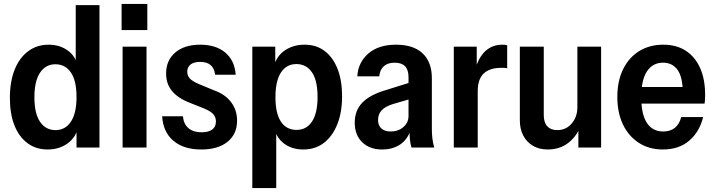

<svg xmlns="http://www.w3.org/2000/svg" viewBox="-20 -746 3612 971"><path d="M367 0V-107L376 -105Q364 -51 321.5 -20.5Q279 10 221 10Q162 10 119 -22Q76 -54 53 -112Q30 -170 30 -251Q30 -333 54 -393.5Q78 -454 122.5 -487Q167 -520 226 -520Q284 -520 325.5 -488.5Q367 -457 376 -399L363 -397V-720H483V0ZM261 -88Q310 -88 338.5 -130.5Q367 -173 367 -256Q367 -338 338.5 -379.5Q310 -421 260 -421Q211 -421 182.5 -378.5Q154 -336 154 -254Q154 -172 182.5 -130Q211 -88 261 -88Z M600 0V-510H721V0ZM595 -594V-726H725V-594Z M998 10Q909 10 857 -34Q805 -78 800 -158H905Q909 -118 933.5 -97.5Q958 -77 999 -77Q1035 -77 1053.5 -91Q1072 -105 1072 -132Q1072 -152 1060 -167Q1048 -182 1013 -197L943 -225Q882 -248 851 -284.5Q820 -321 820 -374Q820 -441 866.5 -480.5Q913 -520 992 -520Q1072 -520 1119.5 -480Q1167 -440 1172 -368H1068Q1064 -401 1045 -417Q1026 -433 992 -433Q961 -433 944 -420Q927 -407 927 -383Q927 -363 940.5 -348.5Q954 -334 988 -320L1063 -289Q1119 -269 1149 -229Q1179 -189 1179 -136Q1179 -68 1131 -29Q1083 10 998 10Z M1514 10Q1455 10 1414.5 -21.5Q1374 -53 1364 -111L1377 -113V205H1256V-510H1372V-403L1364 -405Q1376 -460 1419 -490Q1462 -520 1521 -520Q1580 -520 1622 -488Q1664 -456 1687 -398Q1710 -340 1710 -259Q1710 -177 1685.5 -116.5Q1661 -56 1617.5 -23Q1574 10 1514 10ZM1480 -89Q1530 -89 1558 -131.5Q1586 -174 1586 -256Q1586 -339 1557.5 -380.5Q1529 -422 1479 -422Q1429 -422 1401 -379.5Q1373 -337 1373 -254Q1373 -172 1401 -130.5Q1429 -89 1480 -89Z M2061 0Q2055 -19 2053 -42Q2051 -65 2051 -93H2046V-355Q2046 -393 2028.5 -411Q2011 -429 1976 -429Q1941 -429 1921 -411Q1901 -393 1898 -360H1787Q1791 -430 1842.5 -475Q1894 -520 1983 -520Q2071 -520 2117.5 -476Q2164 -432 2164 -351V-93Q2164 -71 2166.5 -47.5Q2169 -24 2176 0ZM1912 10Q1850 10 1812 -26.5Q1774 -63 1774 -126Q1774 -187 1812 -226.5Q1850 -266 1927 -289L2071 -334V-250L1968 -220Q1929 -208 1910.5 -188.5Q1892 -169 1892 -139Q1892 -111 1909 -96Q1926 -81 1956 -81Q1994 -81 2020 -103.5Q2046 -126 2046 -159L2057 -89Q2040 -39 2002.5 -14.5Q1965 10 1912 10Z M2275 0V-510H2391V-389H2396V0ZM2396 -285 2381 -387Q2399 -455 2434.5 -487.5Q2470 -520 2520 -520Q2536 -520 2545 -517V-400Q2541 -402 2533.5 -402.5Q2526 -403 2515 -403Q2457 -403 2426.5 -374.5Q2396 -346 2396 -285Z M2750 10Q2707 10 2675.5 -8.5Q2644 -27 2626.5 -60Q2609 -93 2609 -138V-510H2730V-164Q2730 -126 2748 -107Q2766 -88 2798 -88Q2829 -88 2851.5 -103.5Q2874 -119 2887 -145Q2900 -171 2900 -203L2914 -103Q2892 -51 2850 -20.5Q2808 10 2750 10ZM2905 0V-107H2900V-510H3020V0Z M3332 10Q3263 10 3211 -23.5Q3159 -57 3130.5 -116.5Q3102 -176 3102 -256Q3102 -336 3131 -395.5Q3160 -455 3212.5 -487.5Q3265 -520 3335 -520Q3401 -520 3448 -489.5Q3495 -459 3520.5 -402.5Q3546 -346 3546 -266Q3546 -254 3545.5 -243Q3545 -232 3543 -222H3177V-306H3460L3433 -276Q3433 -355 3407 -392Q3381 -429 3333 -429Q3281 -429 3252 -385.5Q3223 -342 3223 -255Q3223 -168 3251.5 -124.5Q3280 -81 3334 -81Q3370 -81 3393 -99.5Q3416 -118 3425 -154H3536Q3518 -80 3466 -35Q3414 10 3332 10Z"/></svg>

Font: Instrument Sans SemiCondensed SemiBold
Style: Regular
Weight: 600
Width: 4
Designer: Rodrigo Fuenzalida
Foundry: fragTYPE
Version: Version 1.000;gftools[0.9.28]